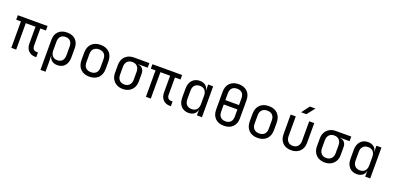

<svg xmlns="http://www.w3.org/2000/svg" viewBox="8 -1908 6574 3212"><g transform="rotate(20 3295.0 -302.5)"><path d="M535.2 4.9Q459 4.9 413.6 -43Q368.2 -90.8 368.2 -169.9V-470.2H195.3V0H108.4V-470.2H24.4V-549.8H553.2V-470.2H454.1V-164.1Q454.1 -123 474.6 -101.1Q495.1 -79.1 529.8 -79.1H554.2V4.9Z M692.9 180.2V-356Q692.9 -451.2 748.8 -505.6Q804.7 -560.1 901.4 -560.1Q998.5 -560.1 1053.2 -505.6Q1107.9 -451.2 1107.9 -356V-194.8Q1107.9 -99.6 1060.5 -44.9Q1013.2 9.8 930.2 9.8Q868.7 9.8 829.6 -21Q790.5 -51.8 783.7 -105H780.8L782.7 20V180.2ZM899.9 -67.9Q957 -67.9 987.5 -102.1Q1018.1 -136.2 1018.1 -200.2V-350.1Q1018.1 -414.1 987.5 -448Q957 -481.9 899.9 -481.9Q843.3 -481.9 813 -448Q782.7 -414.1 782.7 -350.1V-200.2Q782.7 -138.2 814 -103Q845.2 -67.9 899.9 -67.9Z M1497.6 7.8Q1398.4 7.8 1340.3 -49.8Q1281.7 -107.9 1281.7 -211.9V-337.9Q1281.7 -442.9 1339.8 -500.5Q1397.9 -558.1 1497.6 -558.1Q1597.2 -558.1 1655.3 -500.5Q1713.4 -442.9 1713.4 -337.9V-211.9Q1713.4 -107.9 1654.8 -49.8Q1596.2 7.8 1497.6 7.8ZM1497.6 -71.8Q1556.2 -71.8 1589.8 -105Q1623.5 -138.2 1623 -202.1V-348.1Q1623 -412.1 1589.8 -444.8Q1556.2 -478 1497.6 -478Q1439.5 -478 1405.8 -444.8Q1371.6 -411.6 1371.6 -348.1V-202.1Q1371.6 -138.2 1405.8 -105Q1439.5 -71.8 1497.6 -71.8Z M2093.8 9.8Q2029.8 9.8 1982.4 -16.6Q1935.1 -43 1908.4 -90.1Q1881.8 -137.2 1881.8 -200.2V-339.8Q1881.8 -402.8 1908.4 -450.4Q1935.1 -498 1982.4 -523.9Q2029.8 -549.8 2093.8 -549.8H2366.2V-467.8H2197.3V-464.8Q2247.1 -460.9 2276.1 -427.5Q2305.2 -394 2305.2 -339.8V-200.2Q2305.2 -137.2 2278.8 -90.1Q2252.4 -43 2204.8 -16.6Q2157.2 9.8 2093.8 9.8ZM2093.8 -69.8Q2150.4 -69.8 2182.9 -105Q2215.3 -140.1 2215.3 -200.2V-339.8Q2215.3 -399.9 2182.9 -435.1Q2150.4 -470.2 2093.8 -470.2Q2036.6 -470.2 2004.2 -435.1Q1971.7 -399.9 1971.7 -339.8V-200.2Q1971.7 -140.1 2004.2 -105Q2036.6 -69.8 2093.8 -69.8Z M2931.6 4.9Q2855.5 4.9 2810.1 -43Q2764.6 -90.8 2764.6 -169.9V-470.2H2591.8V0H2504.9V-470.2H2420.9V-549.8H2949.7V-470.2H2850.6V-164.1Q2850.6 -123 2871.1 -101.1Q2891.6 -79.1 2926.3 -79.1H2950.7V4.9Z M3263.2 9.8Q3181.2 9.8 3130.6 -45.2Q3080.1 -100.1 3080.1 -193.8V-355Q3080.1 -450.2 3130.1 -505.1Q3180.2 -560.1 3263.2 -560.1Q3324.7 -560.1 3364.7 -529.1Q3404.8 -498 3411.6 -444.8H3414.6L3412.6 -549.8H3502.4V0H3412.6V-105H3411.6Q3404.8 -50.8 3364.7 -20.5Q3324.7 9.8 3263.2 9.8ZM3293 -67.9Q3348.6 -67.9 3380.6 -103Q3412.6 -138.2 3412.6 -200.2V-350.1Q3412.6 -412.1 3380.6 -447Q3348.6 -481.9 3293 -481.9Q3235.8 -481.9 3202.9 -448Q3169.9 -414.1 3169.9 -350.1V-200.2Q3169.9 -136.2 3202.9 -102.1Q3235.8 -67.9 3293 -67.9Z M3894 9.8Q3795.9 9.8 3739 -46.1Q3682.1 -102.1 3682.1 -200.2V-520Q3682.1 -618.2 3739.3 -674.1Q3796.4 -730 3894 -730Q3991.7 -730 4048.8 -674.6Q4106 -619.1 4106 -521V-200.2Q4106 -102.1 4048.8 -46.1Q3991.7 9.8 3894 9.8ZM3772.5 -402.8H4015.6V-520Q4015.6 -584 3984.1 -616.9Q3952.6 -649.9 3894 -649.9Q3835.9 -649.9 3804.2 -616.9Q3772.5 -584 3772.5 -520ZM3894 -69.8Q3952.6 -69.8 3984.1 -103Q4015.6 -136.2 4015.6 -200.2V-325.2H3772.5V-200.2Q3772.5 -136.2 3804.2 -103Q3835.9 -69.8 3894 -69.8Z M4493.2 7.8Q4394 7.8 4335.9 -49.8Q4277.3 -107.9 4277.3 -211.9V-337.9Q4277.3 -442.9 4335.4 -500.5Q4393.6 -558.1 4493.2 -558.1Q4592.8 -558.1 4650.9 -500.5Q4709 -442.9 4709 -337.9V-211.9Q4709 -107.9 4650.4 -49.8Q4591.8 7.8 4493.2 7.8ZM4493.2 -71.8Q4551.8 -71.8 4585.4 -105Q4619.1 -138.2 4618.7 -202.1V-348.1Q4618.7 -412.1 4585.4 -444.8Q4551.8 -478 4493.2 -478Q4435.1 -478 4401.4 -444.8Q4367.2 -411.6 4367.2 -348.1V-202.1Q4367.2 -138.2 4401.4 -105Q4435.1 -71.8 4493.2 -71.8Z M5032.7 -645 5138.2 -785.2H5237.8L5127 -645ZM5091.3 9.8Q4996.1 9.8 4939.5 -46.4Q4882.3 -103 4882.3 -200.2V-549.8H4972.7V-200.2Q4972.7 -140.1 5004.4 -104.5Q5036.6 -68.8 5091.3 -68.8Q5147 -68.8 5179.7 -104.5Q5212.4 -140.1 5211.9 -200.2V-549.8H5301.8V-200.2Q5301.8 -103 5244.1 -46.4Q5186 9.8 5091.3 9.8Z M5688.5 9.8Q5624.5 9.8 5577.1 -16.6Q5529.8 -43 5503.2 -90.1Q5476.6 -137.2 5476.6 -200.2V-339.8Q5476.6 -402.8 5503.2 -450.4Q5529.8 -498 5577.1 -523.9Q5624.5 -549.8 5688.5 -549.8H5960.9V-467.8H5792V-464.8Q5841.8 -460.9 5870.8 -427.5Q5899.9 -394 5899.9 -339.8V-200.2Q5899.9 -137.2 5873.5 -90.1Q5847.2 -43 5799.6 -16.6Q5752 9.8 5688.5 9.8ZM5688.5 -69.8Q5745.1 -69.8 5777.6 -105Q5810.1 -140.1 5810.1 -200.2V-339.8Q5810.1 -399.9 5777.6 -435.1Q5745.1 -470.2 5688.5 -470.2Q5631.3 -470.2 5598.9 -435.1Q5566.4 -399.9 5566.4 -339.8V-200.2Q5566.4 -140.1 5598.9 -105Q5631.3 -69.8 5688.5 -69.8Z M6258.8 9.8Q6176.8 9.8 6126.2 -45.2Q6075.7 -100.1 6075.7 -193.8V-355Q6075.7 -450.2 6125.7 -505.1Q6175.8 -560.1 6258.8 -560.1Q6320.3 -560.1 6360.4 -529.1Q6400.4 -498 6407.2 -444.8H6410.2L6408.2 -549.8H6498V0H6408.2V-105H6407.2Q6400.4 -50.8 6360.4 -20.5Q6320.3 9.8 6258.8 9.8ZM6288.6 -67.9Q6344.2 -67.9 6376.2 -103Q6408.2 -138.2 6408.2 -200.2V-350.1Q6408.2 -412.1 6376.2 -447Q6344.2 -481.9 6288.6 -481.9Q6231.4 -481.9 6198.5 -448Q6165.5 -414.1 6165.5 -350.1V-200.2Q6165.5 -136.2 6198.5 -102.1Q6231.4 -67.9 6288.6 -67.9Z"/></g></svg>

Font: UDEV Gothic 35
Style: Regular
Weight: 400
Version: v2.1.0; ttfautohint (v1.8.4.7-5d5b-dirty) -l 6 -r 45 -G 200 